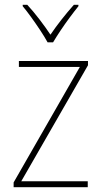

<svg xmlns="http://www.w3.org/2000/svg" viewBox="-20 -834 423 803"><path d="M347 -51H37V-71L314 -554H59V-579H348V-561L69 -76H347ZM179 -657Q167 -679 148.5 -707Q130 -735 110.5 -762Q91 -789 75 -808V-814H94Q119 -787 145 -753Q171 -719 191 -689Q234 -752 289 -814H308V-808Q291 -787 271 -760Q251 -733 233 -706Q215 -679 202 -657Z"/></svg>

Font: Noto Sans Tamil UI SemiCondensed Thin
Style: Regular
Weight: 100
Width: 4
Designer: Jelle Bosma - Monotype Design Team
Foundry: Monotype Imaging Inc.
Version: Version 2.004; ttfautohint (v1.8.4.7-5d5b)